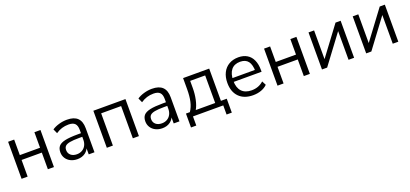

<svg xmlns="http://www.w3.org/2000/svg" viewBox="29 -1521 5604 2627"><g transform="rotate(-20 2830.5 -207.5)"><path d="M87.9 -539.1H176.1V-312.9H470.8V-539.1H559.1V0H470.8V-242.3H176.1V0H87.9Z M710 -158.1Q710 -214.7 738.2 -247.1Q766.5 -279.4 833.2 -294.1Q899.9 -308.8 1018.9 -308.8H1080.2V-256H1019.9Q931.2 -256 882.9 -246.7Q834.6 -237.4 814.8 -217Q794.9 -196.7 794.9 -160.2Q794.9 -112.7 828.1 -84.5Q861.2 -56.4 915.9 -56.4Q959.4 -56.4 993.3 -76Q1027.3 -95.7 1046.1 -131.4Q1064.9 -167.1 1064.9 -212.5V-357.2Q1064.9 -420.7 1036.1 -449.6Q1007.3 -478.6 943.7 -478.6Q892.5 -478.6 846.8 -464.5Q801.1 -450.3 758.1 -420.9L728.9 -485.6Q769.4 -513.9 828.2 -530.9Q887.1 -548 945.6 -548Q1048.5 -548 1098.9 -499.1Q1149.4 -450.3 1149.4 -351V0H1065.7V-120.7H1078.1Q1063.1 -61.2 1015.8 -25.9Q968.5 9.3 900.3 9.3Q845.9 9.3 802.3 -12.1Q758.7 -33.6 734.3 -72Q710 -110.4 710 -158.1Z M1329.1 -539.1H1796.4V0H1708.1V-469.4H1417.4V0H1329.1Z M1947.3 -158.1Q1947.3 -214.7 1975.5 -247.1Q2003.8 -279.4 2070.5 -294.1Q2137.2 -308.8 2256.2 -308.8H2317.5V-256H2257.2Q2168.5 -256 2120.2 -246.7Q2071.9 -237.4 2052.1 -217Q2032.2 -196.7 2032.2 -160.2Q2032.2 -112.7 2065.4 -84.5Q2098.5 -56.4 2153.2 -56.4Q2196.7 -56.4 2230.7 -76Q2264.6 -95.7 2283.4 -131.4Q2302.2 -167.1 2302.2 -212.5V-357.2Q2302.2 -420.7 2273.4 -449.6Q2244.6 -478.6 2181 -478.6Q2129.8 -478.6 2084.1 -464.5Q2038.5 -450.3 1995.4 -420.9L1966.2 -485.6Q2006.7 -513.9 2065.6 -530.9Q2124.4 -548 2182.9 -548Q2285.8 -548 2336.2 -499.1Q2386.7 -450.3 2386.7 -351V0H2303V-120.7H2315.4Q2300.4 -61.2 2253.1 -25.9Q2205.8 9.3 2137.6 9.3Q2083.3 9.3 2039.6 -12.1Q1996 -33.6 1971.6 -72Q1947.3 -110.4 1947.3 -158.1Z M2506.5 -69.6H2563.4Q2601.3 -124.6 2618.5 -199Q2635.7 -273.4 2635.7 -378.5V-539.1H3015.7V-69.6H3100.7V132.8H3024.4V0H2583.5V132.8H2506.5ZM2932 -68.8V-470.1H2713.9V-365.4Q2713.9 -280.3 2697 -201.7Q2680.2 -123 2649 -68.8Z M3182.1 -269.5Q3182.1 -354.2 3214 -417.3Q3245.8 -480.3 3304.7 -514.3Q3363.5 -548.3 3442.1 -548.3Q3514.8 -548.3 3567.3 -516.7Q3619.9 -485.1 3647.2 -424.5Q3674.6 -363.9 3674.6 -279.3V-253.4H3249.9V-308.1H3616.5L3598.1 -281.1Q3597.8 -384.3 3560.2 -433.5Q3522.6 -482.7 3443.7 -482.7Q3359 -482.7 3313.8 -427.7Q3268.6 -372.7 3268.6 -268.9Q3268.6 -168 3318.4 -114.4Q3368.3 -60.8 3462.6 -60.8Q3513.8 -60.8 3557.9 -77.3Q3601.9 -93.9 3636.5 -126.1L3667.4 -66.3Q3633.2 -30.8 3578.3 -10.7Q3523.4 9.3 3459.2 9.3Q3328.7 9.3 3255.4 -64.3Q3182.1 -137.9 3182.1 -269.5Z M3814.5 -539.1H3902.7V-312.9H4197.4V-539.1H4285.6V0H4197.4V-242.3H3902.7V0H3814.5Z M4461.9 -539.1H4543.1V-82.2H4514.3L4855.2 -539.1H4929.7V0H4848.9V-456.9H4878.1L4537.1 0H4461.9Z M5105.5 -539.1H5186.6V-82.2H5157.8L5498.8 -539.1H5573.2V0H5492.4V-456.9H5521.6L5180.7 0H5105.5Z"/></g></svg>

Font: Min Sans VF VF
Style: Regular
Weight: 400
Designer: Jinseong-Kim, NotoSansCJK, Nunito
Foundry: Jinseong-Kim
Version: Version 1.420;Glyphs 3.1.2 (3151)